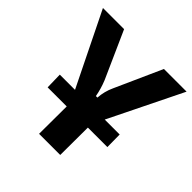

<svg xmlns="http://www.w3.org/2000/svg" viewBox="-180 -641 982 982"><g transform="rotate(45 311.5 -150.0)"><path d="M536 -96 537 -6H396L395 193H242L243 -6H105L103 -96H213L18 -493H171L285 -238Q303 -194 311 -149H322Q325 -196 345 -239L459 -493H623L428 -96Z"/></g></svg>

Font: Taylor Sans Bold LRS
Style: Bold
Weight: 700
Italic angle: -8°
Designer: Natanael Gama
Version: Version 1.001 September 8, 2015